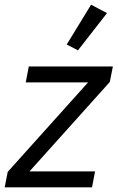

<svg xmlns="http://www.w3.org/2000/svg" viewBox="-25 -800 502 820"><path d="M432 -744 308 -585 260 -610 364 -780ZM368 0H-5L8 -66L351 -448H85L98 -516H457L444 -450L101 -68H381Z"/></svg>

Font: Aneliza
Style: Italic
Weight: 400
Italic angle: -11.31°
Designer: Mike Abbink, Paul van der Laan, Pieter van Rosmalen
Foundry: Bold Monday
Version: Version 3.0